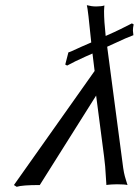

<svg xmlns="http://www.w3.org/2000/svg" viewBox="-20 -717 540 747"><path d="M354 -345.2 134.8 2.9Q65.9 2.9 44.9 9.8L34.2 2.9L348.1 -440.9L339.8 -508.8L311 -496.1Q272.5 -479 241.2 -461.9L233.9 -465.8Q245.1 -507.3 246.1 -513.2Q251.5 -514.6 259.8 -518.3Q268.1 -522 279.5 -527.3Q291 -532.7 298.8 -536.1L335 -551.8Q322.3 -681.6 317.9 -696.8Q336.4 -691.9 354 -691.9Q375 -691.9 386.2 -695.8Q386.2 -694.3 385.5 -687.5Q384.8 -680.7 384.8 -673.8Q384.8 -634.8 391.1 -577.1L423.8 -591.8Q440.4 -599.1 493.2 -626L500 -622.1Q497.1 -608.9 497.1 -598.1Q497.1 -593.8 499 -580.1Q472.2 -570.3 426.8 -548.8L397 -535.2L456.1 -87.9Q459.5 -59.6 462.4 -45.4Q465.3 -31.2 469.7 -17.8Q474.1 -4.4 476.1 2.9Q465.8 0 435.1 0Q424.3 0 414.1 0.7Q403.8 1.5 398.9 2L394 2.9Q392.6 -13.7 391.6 -33Q390.6 -52.2 389.2 -69.1Q387.7 -85.9 384.8 -108.9Z"/></svg>

Font: Linear Smooth
Style: Italic
Weight: 400
Designer: Philipp H. Poll, Flanker
Foundry: Philipp H. Poll, reworked by Flanker
Version: Version 1.061 | FøM Fix